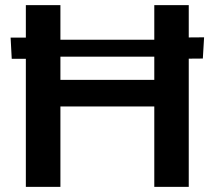

<svg xmlns="http://www.w3.org/2000/svg" viewBox="-20 -731 839 751"><path d="M81.1 0H216.3V-314.5H583.5V0H718.3V-710.9H583.5V-418.5H216.3V-710.9H81.1ZM773.4 -502 778.3 -585 649.9 -584V-501ZM25.9 -501H153.3V-584H21.5ZM153.3 -509.3H649.9V-575.7H153.3Z"/></svg>

Font: Roboto Flex
Style: wght 600 wdth 140 opsz 13.0 GRAD 0.00 slnt 0.00 XTRA 468 XOPQ 96 YOPQ 79 YTLC 514 YTUC 712 YTAS 750 YTDE -203.00 YTFI 738
Weight: 600
Width: 8
Designer: Berlow after Robertson
Foundry: Google
Version: Version 3.100